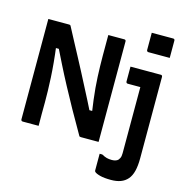

<svg xmlns="http://www.w3.org/2000/svg" viewBox="-139 -919 1228 1271"><g transform="rotate(15 475.0 -283.5)"><path d="M180 0Q162 0 143 0Q124 0 106 0Q88 0 70 0Q67 0 64.5 -1.5Q62 -3 60.5 -5.5Q59 -8 59 -11Q59 -84 59 -156Q59 -228 59 -300Q59 -372 59 -444Q59 -516 59 -588Q59 -616 59 -644Q59 -672 59 -700Q73 -700 91 -700Q109 -700 128.5 -700Q148 -700 165.5 -700Q183 -700 198 -700Q203 -700 206 -699.5Q209 -699 211 -697Q213 -695 215 -690Q240 -643 264 -597.5Q288 -552 312 -507.5Q336 -463 358.5 -419.5Q381 -376 403.5 -332.5Q426 -289 448.5 -245.5Q471 -202 492 -159L452 -187H518L499 -173Q492 -219 487 -260Q482 -301 478.5 -339.5Q475 -378 473.5 -414.5Q472 -451 471 -486.5Q470 -522 470 -559Q470 -571 470 -584.5Q470 -598 470 -611.5Q470 -625 470 -640Q470 -655 470 -670Q470 -685 470 -700Q489 -700 507.5 -700Q526 -700 544 -700Q562 -700 580 -700Q585 -700 588 -697Q591 -694 591 -689Q591 -642 591 -594.5Q591 -547 591 -499.5Q591 -452 591 -404.5Q591 -357 591 -309.5Q591 -262 591 -214.5Q591 -167 591 -120Q591 -90 591 -60Q591 -30 591 0Q578 0 562 0Q546 0 529.5 0Q513 0 498 0Q483 0 470 0Q464 0 461 -1.5Q458 -3 456 -8Q407 -92 366.5 -165Q326 -238 291 -303.5Q256 -369 224.5 -432Q193 -495 160 -562L203 -527H137L155 -546Q163 -485 168 -431Q173 -377 175.5 -329Q178 -281 179 -239.5Q180 -198 180 -162Q179 -124 179.5 -82.5Q180 -41 180 0ZM874 -536Q878 -536 880 -534.5Q882 -533 883.5 -531Q885 -529 885 -525Q885 -472 885 -419Q885 -366 885 -311.5Q885 -257 885 -200.5Q885 -144 885 -86Q885 -28 885 34Q885 85 876 121Q867 157 848 179Q829 201 801 211.5Q773 222 735 222Q688 222 659.5 214.5Q631 207 621 197Q620 195 619 193Q618 191 618 189Q618 162 618 131.5Q618 101 618 74H636Q656 85 671 89Q686 93 706 93Q720 93 731 89.5Q742 86 749 79Q754 73 757.5 66Q761 59 762.5 50.5Q764 42 764 31Q764 -36 764 -96Q764 -156 764 -211Q764 -266 764 -317.5Q764 -369 764 -422H757Q750 -422 740.5 -422Q731 -422 719.5 -422Q708 -422 697 -422Q686 -422 677 -422Q674 -422 671.5 -423.5Q669 -425 667.5 -427.5Q666 -430 666 -433Q666 -459 666 -484.5Q666 -510 666 -536Q699 -536 728 -536Q757 -536 782.5 -536Q808 -536 831 -536Q854 -536 874 -536ZM744 -789Q762 -789 780.5 -789Q799 -789 818 -789Q837 -789 855.5 -789Q874 -789 891 -789Q896 -789 899 -786Q902 -783 902 -778V-659Q885 -659 866.5 -659Q848 -659 829 -659Q810 -659 791.5 -659Q773 -659 755 -659Q752 -659 749.5 -660.5Q747 -662 745.5 -664.5Q744 -667 744 -670Z"/></g></svg>

Font: Recursive SemiBold
Style: Regular
Weight: 600
Version: Version 1.085